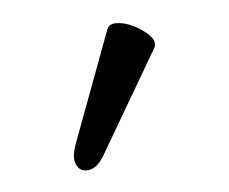

<svg xmlns="http://www.w3.org/2000/svg" viewBox="-30 -723 311 261"><g transform="rotate(-5 126.0 -593.0)"><path d="M79.1 -495.1Q69.3 -495.1 65.2 -504.6Q61 -514.2 66.9 -530.8L124 -684.1Q127 -690.9 136.2 -690.9Q153.3 -690.9 172.4 -677.2Q191.4 -663.6 185.1 -652.8L104 -514.2Q93.3 -495.1 79.1 -495.1Z"/></g></svg>

Font: Junicode SmCond Medium
Style: Regular
Weight: 500
Width: 4
Designer: Peter S. Baker
Version: Version 2.206